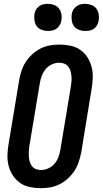

<svg xmlns="http://www.w3.org/2000/svg" viewBox="-20 -976 538 1004"><path d="M193 8Q164 8 135.5 2Q107 -4 85 -19.5Q63 -35 47.5 -58.5Q32 -82 25 -109Q18 -136 19 -165.5Q20 -195 25 -224L80 -555Q84 -580 92 -604.5Q100 -629 114 -651Q128 -673 148 -691.5Q168 -710 191.5 -722Q215 -734 240.5 -738.5Q266 -743 291 -743Q320 -743 348.5 -737Q377 -731 399.5 -715.5Q422 -700 437 -676.5Q452 -653 459 -626Q466 -599 465 -569.5Q464 -540 459 -511L405 -180Q400 -155 392 -130.5Q384 -106 370 -84Q356 -62 336 -43.5Q316 -25 292.5 -13Q269 -1 243.5 3.5Q218 8 193 8ZM195 -87Q214 -87 233.5 -96Q253 -105 266.5 -121.5Q280 -138 286.5 -157Q293 -176 296 -195L351 -526Q353 -540 354 -553.5Q355 -567 353.5 -580.5Q352 -594 348 -606.5Q344 -619 336 -629Q328 -639 315.5 -643.5Q303 -648 289 -648Q270 -648 250.5 -639Q231 -630 218 -613.5Q205 -597 198 -578Q191 -559 188 -540L133 -209Q131 -195 130.5 -181.5Q130 -168 131 -154.5Q132 -141 136 -128.5Q140 -116 148 -106Q156 -96 168.5 -91.5Q181 -87 195 -87ZM426 -814Q409 -814 393 -820Q377 -826 367.5 -838.5Q358 -851 355.5 -868Q353 -885 355 -902Q357 -914 363.5 -925Q370 -936 380.5 -943.5Q391 -951 402.5 -953.5Q414 -956 425 -956Q442 -956 458 -950Q474 -944 483.5 -931.5Q493 -919 496 -902Q499 -885 496 -868Q494 -856 488 -845Q482 -834 472 -826.5Q462 -819 450 -816.5Q438 -814 426 -814ZM231 -814Q214 -814 198 -820Q182 -826 172.5 -838.5Q163 -851 160.5 -868Q158 -885 160 -902Q162 -914 168 -925Q174 -936 184.5 -943.5Q195 -951 206.5 -953.5Q218 -956 230 -956Q247 -956 263 -950Q279 -944 288.5 -931.5Q298 -919 301 -902Q304 -885 301 -868Q299 -856 292.5 -845Q286 -834 276 -826.5Q266 -819 254 -816.5Q242 -814 231 -814Z"/></svg>

Font: Iosevka QP
Style: Bold Italic
Weight: 700
Italic angle: -9°
Designer: Belleve Invis
Foundry: Belleve Invis
Version: Version 20.0.0; ttfautohint (v1.8.4)